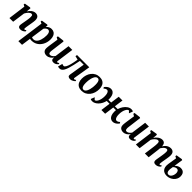

<svg xmlns="http://www.w3.org/2000/svg" viewBox="559 -2585 4862 4862"><g transform="rotate(45 2990.0 -154.0)"><path d="M234.5 -429Q251.5 -456 272.2 -480Q293 -504 317.5 -522Q342 -540 369.5 -550.2Q397 -560.5 427 -560.5Q482 -560.5 515.2 -528.2Q548.5 -496 548.5 -419.5Q548.5 -401 544.2 -370.5Q540 -340 534.8 -306.8Q529.5 -273.5 524.5 -246Q520.5 -221 515.5 -192.8Q510.5 -164.5 506.8 -138.2Q503 -112 502.5 -92.5Q502 -75 507.2 -69Q512.5 -63 519 -63Q528 -63 538.5 -68.2Q549 -73.5 564.5 -86.5L577.5 -56.5Q572 -48.5 554.2 -32.5Q536.5 -16.5 508.2 -3.2Q480 10 441.5 10Q409 10 391.5 0Q374 -10 367 -26.5Q360 -43 360 -63Q360.5 -75 362.8 -92.8Q365 -110.5 368.8 -132Q372.5 -153.5 376.8 -175.8Q381 -198 384.5 -218.5Q388 -239.5 392.2 -263.5Q396.5 -287.5 400 -312.2Q403.5 -337 405.8 -360.2Q408 -383.5 407.5 -403.5Q407.5 -431 402.8 -446.2Q398 -461.5 388 -467.5Q378 -473.5 362 -473.5Q345 -473.5 326.2 -463Q307.5 -452.5 289 -434Q270.5 -415.5 253.8 -391.8Q237 -368 224 -342L177 0H44L107 -471.5L55.5 -498L62.5 -534.5L224 -560.5L246.5 -548Z M617.5 254 717.5 -473.5 664 -498.5 671 -534.5 837 -560.5 859.5 -548 852 -489.5Q867.5 -508 889.5 -524.2Q911.5 -540.5 938.8 -550.8Q966 -561 998.5 -561Q1053 -561 1090 -536Q1127 -511 1145.8 -464.5Q1164.5 -418 1164.5 -352Q1164.5 -296.5 1150.2 -243.2Q1136 -190 1108.5 -144Q1081 -98 1041.8 -63.2Q1002.5 -28.5 952 -9.2Q901.5 10 841.5 10Q828 10 813 8Q798 6 784 3.5L749 254ZM793 -61Q805 -53.5 819.8 -50.2Q834.5 -47 853 -47Q889 -47 916.5 -65Q944 -83 964 -113.8Q984 -144.5 997 -184Q1010 -223.5 1016 -267.2Q1022 -311 1022 -354Q1022 -393 1013.8 -423Q1005.5 -453 988.8 -470Q972 -487 946.5 -487Q924 -487 904.5 -476.2Q885 -465.5 869.5 -449.2Q854 -433 843.5 -415.5Z M1374.5 10.5Q1342.5 10.5 1313 -1.8Q1283.5 -14 1264 -41.2Q1244.5 -68.5 1244 -113.5Q1244 -130.5 1245.8 -151.8Q1247.5 -173 1250.5 -196.5Q1253.5 -220 1256.8 -243.5Q1260 -267 1263.5 -288.5L1291 -471L1233.5 -503.5L1240 -540.5L1410 -560L1432.5 -547.5L1399 -288Q1396.5 -267 1393.5 -245Q1390.5 -223 1387.8 -202.5Q1385 -182 1383.2 -164.8Q1381.5 -147.5 1381.5 -135Q1381.5 -109 1387.2 -93.8Q1393 -78.5 1404.2 -72Q1415.5 -65.5 1433 -65.5Q1455.5 -65.5 1477.2 -77Q1499 -88.5 1517.8 -107.2Q1536.5 -126 1550.5 -146.5L1606.5 -554.5H1740.5L1677.5 -99Q1675 -80.5 1680.2 -71.8Q1685.5 -63 1695.5 -63Q1704.5 -63 1714.5 -68.5Q1724.5 -74 1742 -88.5L1755 -59Q1749 -49.5 1731.5 -33Q1714 -16.5 1686.8 -3.2Q1659.5 10 1625 10Q1588.5 10 1570.2 -5.5Q1552 -21 1549.5 -47Q1549.5 -50 1549.5 -55Q1549.5 -60 1550 -66.5Q1550.5 -73 1551.5 -79.5Q1552.5 -86 1553 -92L1551.5 -93Q1538 -74 1520.8 -55.5Q1503.5 -37 1481.8 -22.2Q1460 -7.5 1433.5 1.5Q1407 10.5 1374.5 10.5Z M2281 -98.5Q2278 -77 2285 -70Q2292 -63 2299 -63Q2307.5 -63 2319 -68.2Q2330.5 -73.5 2346.5 -86.5L2360.5 -56.5Q2351 -44.5 2330.2 -28.8Q2309.5 -13 2281.5 -1.5Q2253.5 10 2220.5 10Q2178.5 10 2156.2 -10Q2134 -30 2140.5 -70L2209.5 -494H2073.5Q2053.5 -395 2035.5 -314.2Q2017.5 -233.5 1998.2 -172.5Q1979 -111.5 1956 -71Q1934.5 -32.5 1907 -12.2Q1879.5 8 1841.5 8Q1823.5 8 1805.2 4Q1787 0 1781.5 -3.5L1813 -127Q1817.5 -125 1827 -121.5Q1836.5 -118 1848.2 -114.8Q1860 -111.5 1871 -111.5Q1887 -111.5 1901.2 -125Q1915.5 -138.5 1927.8 -161.2Q1940 -184 1950.2 -212.8Q1960.5 -241.5 1969 -272.5Q1979.5 -312.5 1987.8 -352.5Q1996 -392.5 2001.5 -425Q2007 -457.5 2009.5 -475.5L1909 -500L1917.5 -548H2355.5Z M2718.5 -561.5Q2786.5 -561.5 2832.8 -535.5Q2879 -509.5 2903.2 -459.5Q2927.5 -409.5 2928 -338Q2928.5 -268 2908.5 -204.8Q2888.5 -141.5 2850 -92.5Q2811.5 -43.5 2756.2 -15.2Q2701 13 2631.5 13Q2565 13 2518.8 -13.2Q2472.5 -39.5 2448.5 -89.2Q2424.5 -139 2424 -210Q2423.5 -281 2443.5 -344.5Q2463.5 -408 2502 -456.8Q2540.5 -505.5 2595.2 -533.5Q2650 -561.5 2718.5 -561.5ZM2701.5 -507Q2673.5 -507 2652 -488.5Q2630.5 -470 2615 -438.5Q2599.5 -407 2589.5 -368.2Q2579.5 -329.5 2575 -288.5Q2570.5 -247.5 2571 -210Q2571 -148.5 2580.8 -111.2Q2590.5 -74 2608.5 -57.5Q2626.5 -41 2651 -41Q2679 -41 2700.2 -59.5Q2721.5 -78 2737 -109.5Q2752.5 -141 2762.2 -180Q2772 -219 2776.8 -260Q2781.5 -301 2781 -339Q2781 -400.5 2771.5 -437.2Q2762 -474 2744.5 -490.5Q2727 -507 2701.5 -507Z M3013 10Q2990.5 10 2975.2 5.5Q2960 1 2949.5 -7L2989.5 -109Q2994 -104 3000.2 -97Q3006.5 -90 3013.8 -82.5Q3021 -75 3027.8 -68.2Q3034.5 -61.5 3039.5 -56.5Q3058 -57 3077.8 -74.5Q3097.5 -92 3114.2 -124.8Q3131 -157.5 3141.5 -203Q3152 -248.5 3152 -305Q3152 -358.5 3142 -393.8Q3132 -429 3115.5 -446.2Q3099 -463.5 3079 -463.5Q3055 -463.5 3034 -452.8Q3013 -442 2992.5 -420.5L2969 -454Q2978 -468 3000.8 -491.2Q3023.5 -514.5 3057.2 -533.5Q3091 -552.5 3133.5 -552.5Q3178 -552.5 3211 -528Q3244 -503.5 3262 -455.5Q3280 -407.5 3280 -336.5Q3280 -329.5 3280 -322.2Q3280 -315 3279 -308H3378L3410.5 -547.5H3544.5L3511.5 -308H3613Q3632 -373.5 3670 -429.2Q3708 -485 3758.5 -518.8Q3809 -552.5 3865 -552.5Q3887 -552.5 3902.5 -548Q3918 -543.5 3928 -534.5L3889.5 -433.5Q3884.5 -438.5 3877.8 -445.5Q3871 -452.5 3864 -460Q3857 -467.5 3850.2 -474.2Q3843.5 -481 3838.5 -486Q3820 -486 3800.2 -468.2Q3780.5 -450.5 3763.5 -417.8Q3746.5 -385 3736.2 -339.2Q3726 -293.5 3726 -237.5Q3726 -184.5 3736 -149.2Q3746 -114 3763 -96.5Q3780 -79 3800 -79Q3824.5 -79 3845.2 -89.8Q3866 -100.5 3887 -122L3910 -88Q3901 -74.5 3878.2 -51Q3855.5 -27.5 3821.8 -8.8Q3788 10 3745 10Q3700 10 3666.8 -15.2Q3633.5 -40.5 3615.5 -89Q3597.5 -137.5 3598 -207Q3598 -219.5 3599 -232.2Q3600 -245 3602 -258H3505L3471 0H3337.5L3371.5 -258H3271Q3259 -204.5 3234 -156.2Q3209 -108 3174.2 -70.8Q3139.5 -33.5 3098.5 -11.8Q3057.5 10 3013 10Z M4118 10.5Q4086 10.5 4056.5 -1.8Q4027 -14 4007.5 -41.2Q3988 -68.5 3987.5 -113.5Q3987.5 -130.5 3989.2 -151.8Q3991 -173 3994 -196.5Q3997 -220 4000.2 -243.5Q4003.5 -267 4007 -288.5L4034.5 -471L3977 -503.5L3983.5 -540.5L4153.5 -560L4176 -547.5L4142.5 -288Q4140 -267 4137 -245Q4134 -223 4131.2 -202.5Q4128.5 -182 4126.8 -164.8Q4125 -147.5 4125 -135Q4125 -109 4130.8 -93.8Q4136.5 -78.5 4147.8 -72Q4159 -65.5 4176.5 -65.5Q4199 -65.5 4220.8 -77Q4242.5 -88.5 4261.2 -107.2Q4280 -126 4294 -146.5L4350 -554.5H4484L4421 -99Q4418.5 -80.5 4423.8 -71.8Q4429 -63 4439 -63Q4448 -63 4458 -68.5Q4468 -74 4485.5 -88.5L4498.5 -59Q4492.5 -49.5 4475 -33Q4457.5 -16.5 4430.2 -3.2Q4403 10 4368.5 10Q4332 10 4313.8 -5.5Q4295.5 -21 4293 -47Q4293 -50 4293 -55Q4293 -60 4293.5 -66.5Q4294 -73 4295 -79.5Q4296 -86 4296.5 -92L4295 -93Q4281.5 -74 4264.2 -55.5Q4247 -37 4225.2 -22.2Q4203.5 -7.5 4177 1.5Q4150.5 10.5 4118 10.5Z M4775.5 -548 4763.5 -428.5Q4780 -455 4802 -478.8Q4824 -502.5 4850 -521Q4876 -539.5 4904.8 -550Q4933.5 -560.5 4963.5 -560.5Q4999.5 -560.5 5023.8 -546.2Q5048 -532 5060.8 -501.8Q5073.5 -471.5 5074.5 -422Q5075 -415 5074.8 -406.5Q5074.5 -398 5073.5 -388.8Q5072.5 -379.5 5071.5 -370L5053 -391Q5069.5 -430.5 5092.2 -461.8Q5115 -493 5142.5 -515Q5170 -537 5202 -548.8Q5234 -560.5 5269.5 -560.5Q5323.5 -560.5 5357.2 -527.8Q5391 -495 5391 -419.5Q5391 -401 5387 -370.8Q5383 -340.5 5377.8 -307.2Q5372.5 -274 5367.5 -246Q5363 -220.5 5358.2 -192.5Q5353.5 -164.5 5349.8 -138.2Q5346 -112 5345.5 -92.5Q5345 -75 5350 -69Q5355 -63 5362.5 -63Q5372 -63 5382.5 -68.8Q5393 -74.5 5409.5 -88.5L5422.5 -59Q5416.5 -50.5 5398.8 -34Q5381 -17.5 5352.5 -3.8Q5324 10 5285 10Q5252.5 10 5234.8 0Q5217 -10 5210.5 -26.8Q5204 -43.5 5204 -62.5Q5204.5 -79 5208.2 -105Q5212 -131 5217.5 -161Q5223 -191 5227.5 -219.5Q5232 -247.5 5237.2 -280Q5242.5 -312.5 5246.2 -344.8Q5250 -377 5250 -403.5Q5249.5 -444.5 5239 -459Q5228.5 -473.5 5205 -473.5Q5186 -473.5 5164.2 -462Q5142.5 -450.5 5121.5 -429.2Q5100.5 -408 5082.5 -379.2Q5064.5 -350.5 5052.5 -316L5074 -394Q5073.5 -371.5 5071.2 -345.8Q5069 -320 5066.2 -294Q5063.5 -268 5060 -244.5L5029.5 0H4894.5L4924 -218.5Q4928 -247 4932.2 -279.5Q4936.5 -312 4939.2 -343.8Q4942 -375.5 4941.5 -402Q4940.5 -446 4929.5 -459.8Q4918.5 -473.5 4892 -473.5Q4876 -473.5 4857.5 -463.5Q4839 -453.5 4820 -436Q4801 -418.5 4783.8 -395.8Q4766.5 -373 4753 -348L4705.5 0H4572.5L4636 -471.5L4584.5 -498L4591.5 -534.5L4752.5 -560.5Z M5684.5 11Q5638 11 5600 -3.2Q5562 -17.5 5536.5 -47.5Q5511 -77.5 5501.5 -124.5Q5492 -171.5 5502.5 -238L5540 -471.5L5488 -498L5494.5 -534.5L5658 -560.5L5682.5 -548L5646.5 -310.5Q5661 -326 5684.5 -343Q5708 -360 5738 -371.8Q5768 -383.5 5801.5 -383.5Q5841.5 -383.5 5873.8 -368.5Q5906 -353.5 5925.5 -318.8Q5945 -284 5945 -224.5Q5945 -176.5 5924 -133.8Q5903 -91 5866.8 -58.5Q5830.5 -26 5783.5 -7.5Q5736.5 11 5684.5 11ZM5694.5 -42Q5731 -42 5756.8 -67.2Q5782.5 -92.5 5796.2 -131Q5810 -169.5 5810 -209Q5810 -248.5 5792 -276.2Q5774 -304 5732 -304Q5718.5 -304 5701 -297.5Q5683.5 -291 5667 -280.2Q5650.5 -269.5 5638.5 -256Q5635 -234.5 5632 -213Q5629 -191.5 5626 -169.5Q5621.5 -125 5629.8 -96.8Q5638 -68.5 5655.2 -55.2Q5672.5 -42 5694.5 -42Z"/></g></svg>

Font: Merriweather 36pt
Style: Bold Italic
Weight: 700
Italic angle: -7.8°
Version: Version 2.101